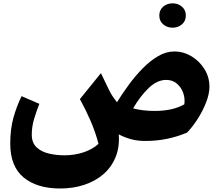

<svg xmlns="http://www.w3.org/2000/svg" viewBox="-20 -812 1286 1124"><path d="M831.1 13.2Q783.7 13.2 746.1 2.7Q708.5 -7.8 675.3 -25.4Q680.7 49.8 656.2 108.9Q631.8 168 584.5 208.5Q537.1 249 472.4 270.3Q407.7 291.5 333 291.5Q196.3 291.5 118.2 226.8Q40 162.1 40 28.3Q40 -55.2 58.3 -121.8Q76.7 -188.5 106.4 -249L210.4 -204.1Q193.8 -162.6 179.9 -116.7Q166 -70.8 166 -23.4Q166 24.4 194.6 50.8Q223.1 77.1 267.1 87.2Q311 97.2 356 97.2Q418 97.2 470.9 79.1Q523.9 61 556.6 29.8Q538.6 -38.6 511.5 -101.6Q484.4 -164.6 447.8 -231.9L570.8 -383.8L618.2 -285.6Q628.9 -263.7 639.9 -247.3Q650.9 -231 664.6 -213.4Q695.8 -263.7 734.1 -315.9Q772.5 -368.2 815.9 -412.4Q859.4 -456.5 906 -483.6Q952.6 -510.7 1000.5 -510.7Q1053.7 -510.7 1100.6 -482.7Q1147.5 -454.6 1176.8 -407.7Q1206.1 -360.8 1206.1 -304.2Q1206.1 -263.7 1187.5 -214.8Q1168.9 -166 1139.2 -118.9Q1109.4 -71.8 1075.7 -36.1Q1020 -12.2 958.7 0.5Q897.5 13.2 831.1 13.2ZM1059.1 -201.2Q1064 -237.3 1051.8 -270Q1039.6 -302.7 1014.2 -323.5Q988.8 -344.2 953.1 -344.2Q900.4 -344.2 850.8 -297.1Q801.3 -250 759.3 -177.7Q785.6 -170.4 817.1 -166.5Q848.6 -162.6 886.7 -162.6Q990.7 -162.6 1059.1 -201.2ZM912.6 -721.2Q912.6 -753.4 935.3 -772.9Q958 -792.5 990.2 -792.5Q1022.5 -792.5 1045.2 -772.9Q1067.9 -753.4 1067.9 -721.2Q1067.9 -689 1045.2 -669.4Q1022.5 -649.9 990.2 -649.9Q958 -649.9 935.3 -669.4Q912.6 -689 912.6 -721.2Z"/></svg>

Font: Pinar DS4-Bold
Style: Regular
Weight: 700
Designer: Amin Abedi
Version: Version 2.000